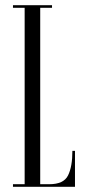

<svg xmlns="http://www.w3.org/2000/svg" viewBox="-20 -720 332 740"><path d="M30 0V-10H75V-690H30V-700H180.5V-690H135V-10H170Q225.5 -10 242.2 -43.8Q259 -77.5 259 -138.5H269V0Z"/></svg>

Font: Imbue 100pt Light
Style: Regular
Weight: 300
Designer: Tyler Finck
Foundry: Etcetera Type Company
Version: Version 1.102; ttfautohint (v1.8.3)